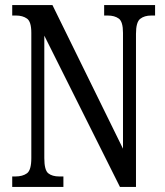

<svg xmlns="http://www.w3.org/2000/svg" viewBox="-20 -734 648 754"><path d="M28 0V-41H40Q69 -41 86 -53.5Q103 -66 103 -113V-605Q103 -649 86 -661Q69 -673 43 -673H28V-714H186L463 -150V-605Q463 -649 446.5 -661Q430 -673 403 -673H389V-714H589V-673H574Q547 -673 530.5 -660Q514 -647 514 -601V0H451L154 -594V-113Q154 -66 169.5 -53.5Q185 -41 213 -41H229V0Z"/></svg>

Font: Noto Serif Tamil ExtraCondensed
Style: Regular
Weight: 400
Width: 2
Designer: Indian Type Foundry, Tom Grace, and the Monotype Design Team
Foundry: Monotype Imaging Inc.
Version: Version 2.004; ttfautohint (v1.8.4.7-5d5b)